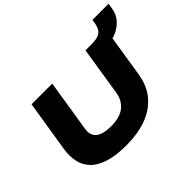

<svg xmlns="http://www.w3.org/2000/svg" viewBox="-164 -1124 1430 1430"><g transform="rotate(-45 551.5 -409.0)"><path d="M453 11Q342 11 269 -12.5Q196 -36 156.5 -77.5Q117 -119 105 -174.5Q93 -230 102 -293L168 -705H386L321 -297Q310 -232 349 -201Q388 -170 471 -170Q565 -170 614.5 -210Q664 -250 675 -319L736 -705H954L890 -300Q873 -192 813 -123Q753 -54 661 -21.5Q569 11 453 11ZM897 -618 796 -692 799 -705Q842 -705 868.5 -714Q895 -723 909 -744.5Q923 -766 929 -803L933 -829H1103L1095 -780Q1089 -738 1061.5 -703Q1034 -668 991.5 -645.5Q949 -623 897 -618Z"/></g></svg>

Font: Nunito Sans 7pt Expanded Black
Style: Italic
Weight: 900
Width: 7
Italic angle: -9°
Designer: Vernon Adams
Foundry: Vernon Adams
Version: Version 3.101;gftools[0.9.27]